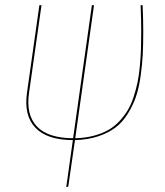

<svg xmlns="http://www.w3.org/2000/svg" viewBox="-20 -538 644 750"><path d="M539.6 -416.5Q539.6 -364.7 537.6 -325Q535.6 -285.2 529.1 -239.5Q522.5 -193.8 511 -160.2Q499.5 -126.5 479.2 -93.8Q459 -61 431.4 -40Q403.8 -19 363.8 -5.6Q323.7 7.8 272.9 9.3L246.6 190.9L238.8 192.9L264.6 9.3Q163.6 8.8 118.2 -39.1Q72.8 -86.9 85.4 -175.3L133.8 -517.6H142.1L93.3 -174.3Q81.1 -89.4 124.3 -43.9Q167.5 1.5 265.6 2L338.9 -517.6H347.2L273.9 2Q313 1 345.5 -7.6Q377.9 -16.1 402.3 -29.8Q426.8 -43.5 446.3 -64.5Q465.8 -85.4 479.2 -107.9Q492.7 -130.4 502.4 -160.6Q512.2 -190.9 517.8 -218.8Q523.4 -246.6 526.6 -282.7Q529.8 -318.8 530.8 -348.9Q531.7 -378.9 531.7 -417Q531.7 -460 529.3 -517.6H537.1Q539.6 -460 539.6 -416.5Z"/></svg>

Font: Fira Sans Compressed Eight
Style: Italic
Weight: 100
Width: 3
Italic angle: -8°
Designer: Carrois Corporate & Edenspiekermann AG
Foundry: Carrois Corporate GbR & Edenspiekermann AG
Version: Version 4.203;PS 004.203;hotconv 1.0.88;makeotf.lib2.5.64775